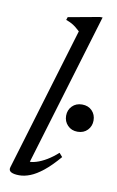

<svg xmlns="http://www.w3.org/2000/svg" viewBox="-83 -756 495 813"><g transform="rotate(10 164.5 -350.0)"><path d="M202 -634Q193 -642.5 184.5 -649.2Q176 -656 165.8 -661.8Q155.5 -667.5 141 -672.5L145 -685L279.5 -709.5H291L89.5 -40.5L83.5 -54.5Q100 -52.5 121.2 -59Q142.5 -65.5 165.8 -79.5Q189 -93.5 211 -113.5L225 -97.5Q190 -56.5 160.5 -33Q131 -9.5 106.2 0.2Q81.5 10 59 10Q35.5 10 23.8 3.5Q12 -3 16.5 -17.5ZM270 -214.5Q244 -214.5 227.5 -231.5Q211 -248.5 211 -273Q211 -298 227.5 -314.8Q244 -331.5 270 -331.5Q296.5 -331.5 312.8 -314.8Q329 -298 329 -273Q329 -248.5 312.8 -231.5Q296.5 -214.5 270 -214.5Z"/></g></svg>

Font: Newsreader Text
Style: Italic
Weight: 400
Italic angle: -17°
Designer: Hugues Gentile
Foundry: Production Type
Version: Version 1.001